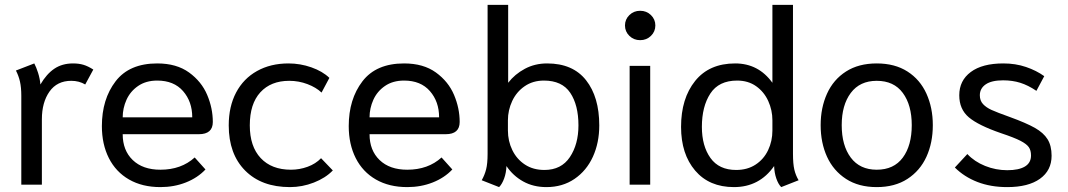

<svg xmlns="http://www.w3.org/2000/svg" viewBox="-20 -754 4359 784"><path d="M67 -363Q67 -397 61.5 -421Q56 -445 45 -466L120 -495Q128 -480 135.5 -456.5Q143 -433 145 -409Q170 -452 202 -473.5Q234 -495 278 -495Q302 -495 320.5 -489.5Q339 -484 361 -470L328 -409Q303 -424 271 -424Q213 -424 182 -380Q151 -336 151 -267V0H67Z M396 -239Q396 -349 452 -422Q508 -495 622 -495Q701 -495 752 -458Q803 -421 826 -366.5Q849 -312 849 -256Q849 -206 792 -206H481Q481 -140 522 -100.5Q563 -61 635 -61Q720 -61 775 -111L819 -62Q787 -28 739 -9Q691 10 635 10Q561 10 507 -21Q453 -52 424.5 -108.5Q396 -165 396 -239ZM765 -275Q765 -339 727.5 -382Q690 -425 622 -425Q576 -425 544 -403Q512 -381 496.5 -346.5Q481 -312 481 -275Z M914 -242Q914 -319 944 -376Q974 -433 1029.5 -464Q1085 -495 1158 -495Q1206 -495 1251.5 -479Q1297 -463 1325 -436L1293 -376Q1271 -397 1235.5 -410.5Q1200 -424 1161 -424Q1086 -424 1043 -377Q1000 -330 1000 -242Q1000 -156 1044.5 -108.5Q1089 -61 1168 -61Q1203 -61 1236 -73Q1269 -85 1291 -108L1339 -58Q1309 -27 1261.5 -8.5Q1214 10 1164 10Q1048 10 981 -57.5Q914 -125 914 -242Z M1404 -239Q1404 -349 1460 -422Q1516 -495 1630 -495Q1709 -495 1760 -458Q1811 -421 1834 -366.5Q1857 -312 1857 -256Q1857 -206 1800 -206H1489Q1489 -140 1530 -100.5Q1571 -61 1643 -61Q1728 -61 1783 -111L1827 -62Q1795 -28 1747 -9Q1699 10 1643 10Q1569 10 1515 -21Q1461 -52 1432.5 -108.5Q1404 -165 1404 -239ZM1773 -275Q1773 -339 1735.5 -382Q1698 -425 1630 -425Q1584 -425 1552 -403Q1520 -381 1504.5 -346.5Q1489 -312 1489 -275Z M1947 -18Q1959 -39 1965 -62.5Q1971 -86 1971 -126V-734H2055V-416Q2082 -451 2123 -473Q2164 -495 2214 -495Q2319 -495 2373 -426.5Q2427 -358 2427 -242Q2427 -171 2401 -114Q2375 -57 2326 -23.5Q2277 10 2211 10Q2158 10 2116.5 -13Q2075 -36 2048 -76Q2047 -48 2038.5 -25Q2030 -2 2018 10ZM2342 -242Q2342 -325 2308.5 -375Q2275 -425 2201 -425Q2156 -425 2122.5 -402Q2089 -379 2071.5 -341.5Q2054 -304 2054 -263V-221Q2054 -178 2072 -141Q2090 -104 2123.5 -82Q2157 -60 2203 -60Q2272 -60 2307 -112.5Q2342 -165 2342 -242Z M2532 -650Q2532 -675 2550 -692.5Q2568 -710 2594 -710Q2620 -710 2638 -692.5Q2656 -675 2656 -650Q2656 -625 2638 -607.5Q2620 -590 2594 -590Q2568 -590 2550 -607.5Q2532 -625 2532 -650ZM2551 -485H2635V0H2551Z M3141 -76Q3081 10 2977 10Q2876 10 2818.5 -57.5Q2761 -125 2761 -236Q2761 -352 2818.5 -423.5Q2876 -495 2982 -495Q3077 -495 3134 -416V-734H3218V-126Q3218 -85 3223.5 -61.5Q3229 -38 3241 -18L3170 10Q3158 -2 3150 -25Q3142 -48 3141 -76ZM3134 -221V-263Q3134 -304 3117 -341.5Q3100 -379 3067.5 -402Q3035 -425 2990 -425Q2915 -425 2880.5 -372Q2846 -319 2846 -236Q2846 -158 2881 -109Q2916 -60 2986 -60Q3032 -60 3065.5 -82Q3099 -104 3116.5 -141Q3134 -178 3134 -221Z M3331 -243Q3331 -314 3357 -371.5Q3383 -429 3434.5 -462Q3486 -495 3560 -495Q3634 -495 3685.5 -462Q3737 -429 3763 -371.5Q3789 -314 3789 -243Q3789 -171 3763 -114Q3737 -57 3685.5 -23.5Q3634 10 3560 10Q3486 10 3434.5 -23.5Q3383 -57 3357 -114Q3331 -171 3331 -243ZM3703 -243Q3703 -325 3666.5 -374.5Q3630 -424 3560 -424Q3491 -424 3454 -374.5Q3417 -325 3417 -243Q3417 -160 3454 -110.5Q3491 -61 3560 -61Q3630 -61 3666.5 -110.5Q3703 -160 3703 -243Z M3879 -70 3930 -125Q3959 -94 4002.5 -76.5Q4046 -59 4093 -59Q4140 -59 4165 -74Q4190 -89 4190 -119Q4190 -140 4181 -153Q4172 -166 4147 -179Q4122 -192 4068 -210Q3975 -242 3936 -275Q3897 -308 3897 -365Q3897 -425 3944 -460Q3991 -495 4077 -495Q4127 -495 4169.5 -480.5Q4212 -466 4244 -443L4212 -383Q4178 -406 4146 -416Q4114 -426 4076 -426Q4029 -426 4005 -409.5Q3981 -393 3981 -365Q3981 -343 3994 -329Q4007 -315 4029 -305Q4051 -295 4104 -276Q4170 -252 4205.5 -232Q4241 -212 4257.5 -185.5Q4274 -159 4274 -118Q4274 -58 4226.5 -24Q4179 10 4093 10Q4025 10 3971 -11Q3917 -32 3879 -70Z"/></svg>

Font: Niramit
Style: Regular
Weight: 400
Version: Version 1.000; ttfautohint (v1.6)